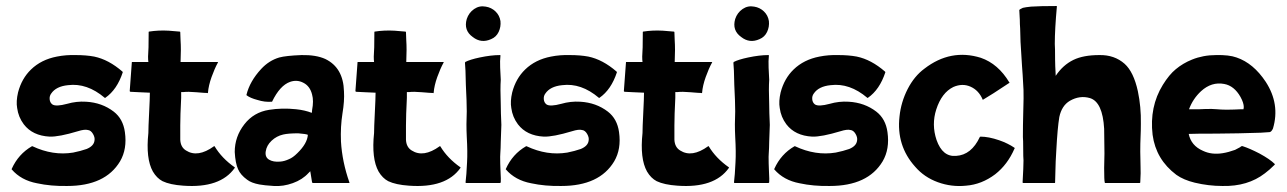

<svg xmlns="http://www.w3.org/2000/svg" viewBox="-20 -606 4275 638"><path d="M395 -167Q403 -111 379 -70Q330 12 203 12Q149 13 103 3Q50 -7 19 -43Q18 -44 19 -45Q41 -94 86 -120H87Q87 -121 88 -120Q156 -88 223 -99Q248 -104 268 -111Q292 -121 294 -139Q296 -149 289 -161Q282 -173 272 -174Q261 -177 239 -170Q176 -151 145 -152Q88 -155 59 -193Q41 -217 37 -247Q33 -269 40 -299Q52 -345 83 -375Q117 -408 169 -418Q199 -424 232 -423Q266 -423 293 -418Q341 -408 387 -368Q388 -367 388 -366Q369 -308 330 -281Q329 -280 328 -281Q269 -331 206 -323Q166 -319 150 -295Q144 -287 145 -276Q146 -265 154 -259Q166 -251 203 -261Q234 -270 266 -268Q319 -265 358 -235Q389 -211 395 -167Z M760 -50Q761 -49 760 -48Q712 20 589 11Q545 8 520 -4Q501 -14 488 -36Q464 -79 473 -164Q473 -182 475.5 -231Q478 -280 478 -298Q469 -298 443.5 -299.5Q418 -301 413 -301L411 -303L418 -398V-399Q418 -400 419 -400H446H473Q472 -407 472 -418Q474 -439 474 -499Q474 -501 475 -501Q507 -506 541 -504Q546 -504 559 -502.5Q572 -501 577 -501Q579 -501 579 -499Q579 -487 580 -472Q581 -458 581 -440Q580 -416 580 -400H703Q706 -400 704 -398Q693 -378 683 -350Q673 -322 671 -298Q671 -295 669 -297Q661 -297 632.5 -299.5Q604 -302 589 -300H582V-281Q579 -222 579 -189V-142Q580 -117 598 -106Q637 -81 691 -120Q692 -121 693 -120Q717 -80 760 -50Z M1141 0Q1143 2 1139 2H1019L1017 0L1011 -37L1005 -31Q985 -9 953 2.5Q921 14 890 12Q858 10 842 7Q815 2 801 -9Q779 -25 771 -44Q762 -64 760 -101Q760 -152 792 -193Q823 -233 874 -241Q917 -248 964 -243Q993 -240 1016 -231Q1017 -235 1017 -240Q1023 -271 1017 -292Q1010 -320 988 -331Q967 -342 944 -334Q910 -322 884 -268H883Q860 -266 835 -274Q812 -280 800 -289L799 -290V-291Q810 -336 848 -377Q874 -405 908 -415Q930 -421 982 -423Q1030 -424 1061 -410Q1121 -381 1123 -302Q1125 -271 1118 -229Q1111 -185 1113 -136Q1117 -68 1141 0ZM968 -97Q1001 -129 1003 -158Q997 -161 971 -163Q938 -163 921 -159Q899 -154 882.5 -138.5Q866 -123 863 -103Q860 -84 874 -75.5Q888 -67 911 -69Q925 -70 940 -77Q953 -82 968 -97Z M1510 -50Q1511 -49 1510 -48Q1462 20 1339 11Q1295 8 1270 -4Q1251 -14 1238 -36Q1214 -79 1223 -164Q1223 -182 1225.5 -231Q1228 -280 1228 -298Q1219 -298 1193.5 -299.5Q1168 -301 1163 -301L1161 -303L1168 -398V-399Q1168 -400 1169 -400H1196H1223Q1222 -407 1222 -418Q1224 -439 1224 -499Q1224 -501 1225 -501Q1257 -506 1291 -504Q1296 -504 1309 -502.5Q1322 -501 1327 -501Q1329 -501 1329 -499Q1329 -487 1330 -472Q1331 -458 1331 -440Q1330 -416 1330 -400H1453Q1456 -400 1454 -398Q1443 -378 1433 -350Q1423 -322 1421 -298Q1421 -295 1419 -297Q1411 -297 1382.5 -299.5Q1354 -302 1339 -300H1332V-281Q1329 -222 1329 -189V-142Q1330 -117 1348 -106Q1387 -81 1441 -120Q1442 -121 1443 -120Q1467 -80 1510 -50Z M1646 -191Q1646 -183 1644 -135Q1644 -126 1643.5 -114.5Q1643 -103 1642.5 -96Q1642 -89 1642 -85Q1642 -63 1643 -42Q1645 -5 1644 0L1642 2H1586H1529Q1527 2 1527 0Q1530 -23 1532 -67Q1534 -100 1531 -152Q1529 -192 1531 -236Q1531 -267 1528 -324Q1527 -381 1525 -398L1526 -399V-400Q1541 -408 1574 -415Q1612 -423 1641 -423Q1643 -423 1643 -422Q1641 -404 1642 -381Q1644 -343 1644 -341Q1642 -312 1644 -259Q1644 -246 1644.5 -229.5Q1645 -213 1645.5 -204.5Q1646 -196 1646 -191ZM1551 -483Q1520 -505 1531 -543Q1538 -564 1555.5 -576Q1573 -588 1594 -584Q1613 -581 1626.5 -568Q1640 -555 1643 -536Q1645 -517 1637 -500Q1629 -483 1612 -476Q1579 -461 1551 -483Z M2037 -167Q2045 -111 2021 -70Q1972 12 1845 12Q1791 13 1745 3Q1692 -7 1661 -43Q1660 -44 1661 -45Q1683 -94 1728 -120H1729Q1729 -121 1730 -120Q1798 -88 1865 -99Q1890 -104 1910 -111Q1934 -121 1936 -139Q1938 -149 1931 -161Q1924 -173 1914 -174Q1903 -177 1881 -170Q1818 -151 1787 -152Q1730 -155 1701 -193Q1683 -217 1679 -247Q1675 -269 1682 -299Q1694 -345 1725 -375Q1759 -408 1811 -418Q1841 -424 1874 -423Q1908 -423 1935 -418Q1983 -408 2029 -368Q2030 -367 2030 -366Q2011 -308 1972 -281Q1971 -280 1970 -281Q1911 -331 1848 -323Q1808 -319 1792 -295Q1786 -287 1787 -276Q1788 -265 1796 -259Q1808 -251 1845 -261Q1876 -270 1908 -268Q1961 -265 2000 -235Q2031 -211 2037 -167Z M2402 -50Q2403 -49 2402 -48Q2354 20 2231 11Q2187 8 2162 -4Q2143 -14 2130 -36Q2106 -79 2115 -164Q2115 -182 2117.5 -231Q2120 -280 2120 -298Q2111 -298 2085.5 -299.5Q2060 -301 2055 -301L2053 -303L2060 -398V-399Q2060 -400 2061 -400H2088H2115Q2114 -407 2114 -418Q2116 -439 2116 -499Q2116 -501 2117 -501Q2149 -506 2183 -504Q2188 -504 2201 -502.5Q2214 -501 2219 -501Q2221 -501 2221 -499Q2221 -487 2222 -472Q2223 -458 2223 -440Q2222 -416 2222 -400H2345Q2348 -400 2346 -398Q2335 -378 2325 -350Q2315 -322 2313 -298Q2313 -295 2311 -297Q2303 -297 2274.5 -299.5Q2246 -302 2231 -300H2224V-281Q2221 -222 2221 -189V-142Q2222 -117 2240 -106Q2279 -81 2333 -120Q2334 -121 2335 -120Q2359 -80 2402 -50Z M2538 -191Q2538 -183 2536 -135Q2536 -126 2535.5 -114.5Q2535 -103 2534.5 -96Q2534 -89 2534 -85Q2534 -63 2535 -42Q2537 -5 2536 0L2534 2H2478H2421Q2419 2 2419 0Q2422 -23 2424 -67Q2426 -100 2423 -152Q2421 -192 2423 -236Q2423 -267 2420 -324Q2419 -381 2417 -398L2418 -399V-400Q2433 -408 2466 -415Q2504 -423 2533 -423Q2535 -423 2535 -422Q2533 -404 2534 -381Q2536 -343 2536 -341Q2534 -312 2536 -259Q2536 -246 2536.5 -229.5Q2537 -213 2537.5 -204.5Q2538 -196 2538 -191ZM2443 -483Q2412 -505 2423 -543Q2430 -564 2447.5 -576Q2465 -588 2486 -584Q2505 -581 2518.5 -568Q2532 -555 2535 -536Q2537 -517 2529 -500Q2521 -483 2504 -476Q2471 -461 2443 -483Z M2929 -167Q2937 -111 2913 -70Q2864 12 2737 12Q2683 13 2637 3Q2584 -7 2553 -43Q2552 -44 2553 -45Q2575 -94 2620 -120H2621Q2621 -121 2622 -120Q2690 -88 2757 -99Q2782 -104 2802 -111Q2826 -121 2828 -139Q2830 -149 2823 -161Q2816 -173 2806 -174Q2795 -177 2773 -170Q2710 -151 2679 -152Q2622 -155 2593 -193Q2575 -217 2571 -247Q2567 -269 2574 -299Q2586 -345 2617 -375Q2651 -408 2703 -418Q2733 -424 2766 -423Q2800 -423 2827 -418Q2875 -408 2921 -368Q2922 -367 2922 -366Q2903 -308 2864 -281Q2863 -280 2862 -281Q2803 -331 2740 -323Q2700 -319 2684 -295Q2678 -287 2679 -276Q2680 -265 2688 -259Q2700 -251 2737 -261Q2768 -270 2800 -268Q2853 -265 2892 -235Q2923 -211 2929 -167Z M3351 -115Q3353 -114 3351 -112Q3328 -59 3287 -27Q3242 7 3190 11Q3142 16 3096.5 -0.5Q3051 -17 3021 -52Q2958 -122 2969 -219Q2974 -267 2996 -310Q3018 -353 3052 -378Q3139 -445 3239 -414Q3297 -394 3334 -332Q3336 -330 3333 -330Q3273 -290 3247 -275Q3245 -273 3245 -276Q3232 -306 3205 -318Q3178 -330 3148 -317Q3109 -298 3091 -242Q3075 -192 3092 -141Q3112 -84 3157 -88Q3208 -91 3236 -151Q3237 -152 3238 -152Q3265 -152 3300 -140Q3329 -130 3351 -115Z M3771 -195Q3771 -172 3770 -151Q3769 -130 3769 -102Q3769 -96 3769.5 -77Q3770 -58 3770 -50Q3771 -35 3769 0Q3769 2 3767 2H3652Q3651 2 3651 0Q3649 -6 3649 -48Q3650 -77 3650 -96Q3649 -150 3649 -178Q3644 -267 3602 -280Q3568 -290 3535 -271Q3508 -255 3500 -217Q3494 -181 3490 -106L3488 -70Q3488 -62 3487 -36.5Q3486 -11 3486 0Q3486 2 3485 2H3380Q3378 2 3378 0Q3381 -52 3381 -73Q3380 -83 3380 -112Q3380 -141 3379 -151Q3379 -191 3380 -226Q3382 -291 3381 -307Q3378 -366 3376 -388L3372 -453Q3371 -463 3370.5 -489.5Q3370 -516 3369 -526Q3369 -541 3368 -554Q3367 -566 3367 -573Q3368 -575 3379 -580Q3387 -582 3406 -584Q3436 -586 3490 -586Q3492 -586 3492 -585Q3485 -509 3485 -460Q3486 -449 3486 -407Q3486 -398 3486.5 -386Q3487 -374 3487.5 -366.5Q3488 -359 3488 -354Q3512 -390 3547 -407Q3580 -423 3633 -423Q3683 -424 3717 -394Q3747 -367 3761 -303Q3772 -251 3771 -195Z M4216 -61V-60V-59Q4198 -41 4183 -30Q4126 14 4042 12Q3996 12 3950 1Q3913 -8 3889 -25Q3821 -76 3810 -158Q3799 -251 3844 -324Q3865 -358 3887 -376Q3911 -396 3941 -408Q3978 -423 4021 -423Q4064 -424 4089 -415Q4145 -396 4186 -334Q4234 -260 4210 -179Q4205 -168 4199 -167Q4198 -167 4169 -165Q4160 -165 4132 -164Q4104 -163 4095 -163Q4063 -163 4022 -162Q3951 -162 3930 -161Q3938 -122 3977 -105Q4006 -91 4043 -97Q4062 -100 4084 -108L4101 -117Q4106 -122 4110 -120Q4132 -113 4165 -96Q4200 -77 4216 -61ZM3971 -303Q3944 -278 3931 -243H3966Q3983 -244 4006 -244Q4011 -244 4024 -243Q4037 -242 4038 -242Q4053 -241 4081 -242Q4094 -243 4104 -243H4112Q4112 -246 4113 -250Q4113 -264 4102 -284Q4081 -321 4048 -327Q4006 -335 3971 -303Z"/></svg>

Font: Tovari Sans
Style: Bold
Weight: 700
Designer: Verneri Kontto, Denis Ignatov
Foundry: Verneri Kontto
Version: Version 1.10 May 7, 2019